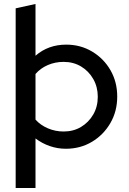

<svg xmlns="http://www.w3.org/2000/svg" viewBox="-20 -742 649 968"><path d="M59 206V-700L159 -722V-461Q223 -517 314 -517Q386 -517 444.5 -482Q503 -447 537 -388Q571 -329 571 -255Q571 -181 536.5 -121.5Q502 -62 443.5 -27Q385 8 312 8Q270 8 231 -5.5Q192 -19 159 -44V206ZM301 -430Q258 -430 221 -414Q184 -398 159 -369V-139Q184 -111 221.5 -95Q259 -79 301 -79Q350 -79 388.5 -102Q427 -125 450 -164.5Q473 -204 473 -254Q473 -304 450 -344Q427 -384 388.5 -407Q350 -430 301 -430Z"/></svg>

Font: Red Hat Display Medium
Style: Regular
Weight: 500
Designer: Pentagram, MCKL
Foundry: Pentagram, MCKL
Version: Version 1.023